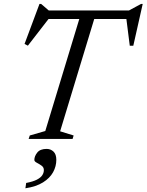

<svg xmlns="http://www.w3.org/2000/svg" viewBox="-20 -730 770 1009"><path d="M683 -630H186.5L243 -640.5L126.5 -490L109 -499L187.5 -709.5H196L245.5 -667L211.5 -675H685.5L643 -667L721.5 -709.5H730L680.5 -489.5H662L643 -639.5ZM401.5 -646H480L296 -40L367 -18L361.5 0H130.5L136.5 -18L218 -41.5ZM160.5 110.5Q160.5 91 175.8 71.8Q191 52.5 225 52.5Q246 52.5 261 66.5Q276 80.5 276 110Q276 144 259 175Q242 206 206 228.5Q170 251 113.5 259.5L117.5 231.5Q154 224.5 174 214Q194 203.5 202.2 190.8Q210.5 178 210.5 163.5Q210.5 149 198 140.2Q185.5 131.5 173 125Q160.5 118.5 160.5 110.5Z"/></svg>

Font: Newsreader 24pt
Style: Italic
Weight: 400
Italic angle: -17°
Designer: Hugues Gentile
Foundry: Production Type
Version: Version 1.003